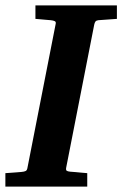

<svg xmlns="http://www.w3.org/2000/svg" viewBox="-35 -691 453 711"><path d="M329.1 -616.2Q321.3 -615.2 318.4 -611.1Q315.4 -606.9 314 -600.1L210 -69.8Q208.5 -61.5 211.9 -58.8Q215.3 -56.2 225.1 -55.2Q234.4 -54.7 244.6 -53.7Q253.4 -52.7 264.6 -51.8Q275.9 -50.8 288.1 -49.8V0H-15.1V-49.8Q-3.9 -50.8 6.6 -51.3Q17.1 -51.8 25.4 -52.7Q35.2 -53.7 43.9 -54.2Q55.2 -55.2 60.3 -57.9Q65.4 -60.5 66.9 -70.8L170.9 -601.1Q173.3 -609.9 168 -612.5Q162.6 -615.2 152.8 -616.2Q144 -616.7 134.8 -617.7Q126.5 -618.7 116.2 -619.4Q106 -620.1 96.2 -621.1V-670.9H397.9V-621.1Z"/></svg>

Font: Charis SIL APac
Style: Bold Italic
Weight: 700
Italic angle: -11°
Foundry: SIL International
Version: Version 5.000